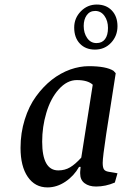

<svg xmlns="http://www.w3.org/2000/svg" viewBox="-20 -816 545 849"><path d="M499.5 -49.8 487.8 -8.8Q446.8 8.8 404.8 8.8Q373.5 8.8 354 -5.9Q334.5 -20.5 334.5 -48.8V-55.7L336.4 -78.1H329.6Q307.1 -38.1 269.3 -12.7Q231.4 12.7 189.9 12.7Q134.8 12.7 102.8 -33.9Q70.8 -80.6 70.8 -162.1Q70.8 -228 89.4 -287.4Q107.9 -346.7 139.6 -390.1Q203.1 -477.1 291 -508.8Q333 -523.4 372.6 -523.4Q449.2 -523.4 481.9 -502.9L491.7 -492.2L449.7 -223.6Q434.1 -120.1 434.1 -95.7Q434.1 -75.7 439.5 -67.4Q444.8 -59.1 459.5 -56.6ZM390.1 -441.4Q368.2 -461.9 319.8 -461.9Q276.4 -461.9 239.7 -420.9Q203.1 -379.9 184.6 -315.9Q166.5 -255.4 166.5 -189.5Q166.5 -62.5 237.8 -62.5Q267.1 -62.5 290 -76.2Q313 -89.8 339.4 -119.1ZM350.1 -701.2Q350.1 -669.9 365.5 -647.7Q380.9 -625.5 406.7 -625.5Q431.2 -625.5 444.3 -642.8Q457.5 -660.2 457.5 -692.4Q457.5 -724.1 441.9 -745.8Q426.3 -767.6 400.9 -767.6Q377 -767.6 363.5 -748.8Q350.1 -730 350.1 -701.2ZM399.9 -596.7Q358.4 -596.7 333.3 -623Q308.1 -649.4 308.1 -694.3Q308.1 -735.8 337.4 -765.9Q366.7 -795.9 407.7 -795.9Q449.7 -795.9 474.6 -769.5Q499.5 -743.2 499.5 -700.2Q499.5 -657.2 471.2 -627Q442.9 -596.7 399.9 -596.7Z"/></svg>

Font: Neuton
Style: Italic
Weight: 400
Italic angle: -9°
Designer: Brian M Zick
Version: Version 1.32